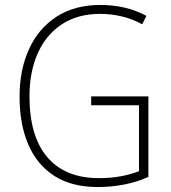

<svg xmlns="http://www.w3.org/2000/svg" viewBox="-20 -745 690 775"><path d="M348 -356H579V-31Q533 -10 480.5 0Q428 10 375 10Q270 10 200 -34.5Q130 -79 94.5 -161Q59 -243 59 -355Q59 -463 97 -546.5Q135 -630 208 -677.5Q281 -725 385 -725Q435 -725 481.5 -714.5Q528 -704 571 -681L554 -647Q511 -670 468.5 -679.5Q426 -689 384 -689Q293 -689 229 -646.5Q165 -604 132 -529Q99 -454 99 -356Q99 -195 171 -110.5Q243 -26 379 -26Q427 -26 467.5 -33.5Q508 -41 541 -54V-320H348Z"/></svg>

Font: Noto Sans Ethiopic SemiCondensed ExtraLight
Style: Regular
Weight: 200
Width: 4
Designer: Monotype Design Team
Foundry: Monotype Imaging Inc.
Version: Version 2.102; ttfautohint (v1.8.4.7-5d5b)